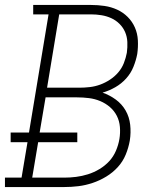

<svg xmlns="http://www.w3.org/2000/svg" viewBox="-35 -755 655 775"><path d="M-15 0V-38H52L76 -181H8V-220H82L161 -697H99V-735H332Q360 -735 387 -731Q414 -727 438 -716Q462 -705 480.5 -686.5Q499 -668 509.5 -644Q520 -620 521.5 -592.5Q523 -565 519 -537Q514 -511 503.5 -485Q493 -459 474 -438Q455 -417 430.5 -403Q406 -389 379 -381Q408 -371 432.5 -353Q457 -335 472 -309Q487 -283 490.5 -251.5Q494 -220 489 -188Q484 -159 472.5 -131Q461 -103 440.5 -80.5Q420 -58 393.5 -42Q367 -26 338.5 -16.5Q310 -7 281.5 -3.5Q253 0 224 0ZM285 -401Q306 -401 327.5 -403.5Q349 -406 369.5 -413.5Q390 -421 409 -433.5Q428 -446 442.5 -463Q457 -480 465 -500.5Q473 -521 477 -542Q480 -564 479 -585.5Q478 -607 470 -625.5Q462 -644 447.5 -658.5Q433 -673 414.5 -681.5Q396 -690 375 -693.5Q354 -697 332 -697H204L155 -401ZM95 -38H224Q248 -38 272 -41Q296 -44 320 -51.5Q344 -59 366.5 -72.5Q389 -86 406 -104.5Q423 -123 433 -146.5Q443 -170 447 -194Q451 -218 449 -242.5Q447 -267 436.5 -287.5Q426 -308 408.5 -323Q391 -338 369.5 -347Q348 -356 324 -359Q300 -362 276 -362H149L125 -220H277V-181H119Z"/></svg>

Font: Iosevka Slab XLtExObl
Style: Regular
Weight: 200
Width: 7
Italic angle: -9°
Monospace: yes
Designer: Belleve Invis
Foundry: Belleve Invis
Version: Version 11.1.1; ttfautohint (v1.8.3)